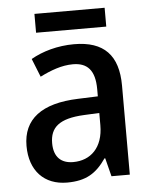

<svg xmlns="http://www.w3.org/2000/svg" viewBox="-51 -729 622 782"><g transform="rotate(-5 260.0 -338.0)"><path d="M406 -686H119V-609H406ZM269 -549C201 -549 139 -531 92 -504L122 -429C166 -451 211 -468 257 -468C315 -468 347 -437 347 -358V-329L266 -326C116 -321 40 -262 40 -153C40 -51 99 10 192 10C270 10 312 -17 352 -75H355L374 0H449V-364C449 -488 391 -549 269 -549ZM284 -258 347 -261V-211C347 -119 295 -71 224 -71C176 -71 145 -97 145 -155C145 -219 182 -253 284 -258Z"/></g></svg>

Font: Noto Sans Devanagari SemiCondensed Medium
Style: Regular
Weight: 500
Width: 4
Designer: Jelle Bosma - Monotype Design Team
Foundry: Monotype Imaging Inc.
Version: Version 2.004